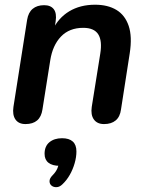

<svg xmlns="http://www.w3.org/2000/svg" viewBox="-20 -519 625 814"><path d="M88 7Q59 7 45.5 -12.5Q32 -32 37 -66L95 -435Q100 -466 118.5 -481.5Q137 -497 167 -497Q195 -497 208 -480Q221 -463 216 -429L206 -365L202 -390Q227 -443 273.5 -471Q320 -499 383 -499Q437 -499 473.5 -477Q510 -455 525.5 -409.5Q541 -364 530 -293L493 -55Q489 -24 470.5 -8.5Q452 7 421 7Q392 7 378 -12.5Q364 -32 369 -66L405 -291Q414 -346 396.5 -373.5Q379 -401 333 -401Q274 -401 238.5 -364Q203 -327 193 -263L160 -55Q151 7 88 7ZM245 262Q233 274 220 274.5Q207 275 198.5 268Q190 261 190 249Q190 237 203 224Q217 210 223.5 194.5Q230 179 232 163L233 184Q202 184 185.5 171Q169 158 169 133Q169 101 189.5 84Q210 67 243 67Q273 67 288.5 81Q304 95 304 123Q304 147 296.5 173Q289 199 276 222Q263 245 245 262Z"/></svg>

Font: Nunito ExtraLight
Style: Italic
Weight: 200
Italic angle: -9°
Designer: Vernon Adams
Foundry: Vernon Adams
Version: Version 3.602